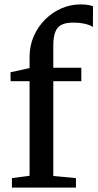

<svg xmlns="http://www.w3.org/2000/svg" viewBox="-20 -850 442 870"><path d="M34 0V-43L114 -53.5V-482H28L27.5 -522.5L114 -541.5V-592Q114 -643 133.2 -686.5Q152.5 -730 185 -762.2Q217.5 -794.5 258.8 -812.2Q300 -830 344 -830Q367.5 -830 380.8 -827.2Q394 -824.5 401.5 -821.5L401 -728Q391 -735.5 366.8 -741.5Q342.5 -747.5 310 -747.5Q279 -747.5 259.5 -738Q240 -728.5 230.8 -706Q221.5 -683.5 221.5 -644V-543H348.5V-482H221.5V-52.5L324 -43V0Z"/></svg>

Font: Merriweather 48pt Medium
Style: Regular
Weight: 500
Version: Version 2.100